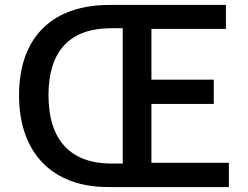

<svg xmlns="http://www.w3.org/2000/svg" viewBox="-20 -756 1001 776"><path d="M416 0H905V-98H592V-336H844V-434H592V-639H893V-736H422C197 -736 57 -611 57 -371C57 -132 197 0 416 0ZM430 -95C268 -95 176 -187 176 -371C176 -556 268 -642 430 -642H476V-95Z"/></svg>

Font: Noto Sans Japanese Medium
Style: Regular
Weight: 500
Designer: Ryoko NISHIZUKA (kana & ideographs); Paul D. Hunt (Latin, Greek & Cyrillic); Wenlong ZHANG (bopomofo); Sandoll Communica
Foundry: Adobe Systems Incorporated
Version: Version 1.000;PS 1;hotconv 1.0.78;makeotf.lib2.5.61930